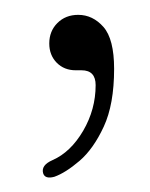

<svg xmlns="http://www.w3.org/2000/svg" viewBox="-20 -100 207 265"><path d="M84.5 -3Q68.5 -3 58.2 -13.5Q48 -24 48 -40Q48 -57 59.2 -68.2Q70.5 -79.5 88 -79.5Q108 -79.5 122.8 -62.8Q137.5 -46 137.5 -5Q137.5 44 123.2 74.8Q109 105.5 89.8 122Q70.5 138.5 55 144Q42 147.5 39.5 139Q36.5 128 52.5 121Q77.5 110 94.8 80.5Q112 51 112 17.5Q112 -3 92.5 -3Z"/></svg>

Font: Fraunces 72pt S100 Thin
Style: Regular
Weight: 100
Version: Version 1.000; ttfautohint (v1.8.3)